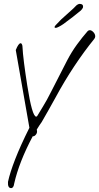

<svg xmlns="http://www.w3.org/2000/svg" viewBox="-20 -826 509 986"><path d="M37 140Q19 140 21 108Q31 61 58 -8.5Q85 -78 131 -170L61 -569Q75 -604 86 -604Q92 -604 95 -591Q97 -553 103.5 -502Q110 -451 120 -387Q145 -227 166 -227Q168 -227 171 -230Q182 -249 201 -279.5Q220 -310 242 -354L325 -516Q348 -560 375 -597Q402 -634 430 -666Q435 -671 441 -671Q450 -671 459.5 -661Q469 -651 469 -639Q469 -633 464 -626Q412 -562 361.5 -486Q311 -410 264 -323Q245 -289 228 -258.5Q211 -228 194 -199Q189 -192 182.5 -182.5Q176 -173 169 -161V-159Q173 -146 165 -135.5Q157 -125 148 -126Q78 6 53 116Q50 140 37 140ZM266 -683Q258 -683 261 -690Q263 -694 265.5 -696.5Q268 -699 269 -700L294 -726Q326 -755 344.5 -771.5Q363 -788 367 -793Q382 -810 397 -805Q409 -802 406 -787Q403 -780 395 -772Q372 -753 354 -739Q336 -725 322 -715Q306 -702 293 -694.5Q280 -687 272 -684Q271 -684 269.5 -683.5Q268 -683 266 -683Z"/></svg>

Font: Square Peg
Style: Regular
Weight: 400
Designer: Robert E. Leuschke
Foundry: Robert E. Leuschke
Version: Version 1.010; ttfautohint (v1.8.4.7-5d5b)